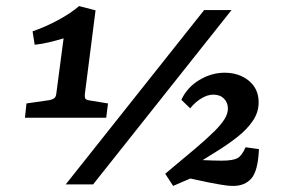

<svg xmlns="http://www.w3.org/2000/svg" viewBox="-20 -606 958 631"><path d="M259 -298Q258 -290 259.5 -284Q261 -278 274 -276L335 -266L329 -219H62L67 -266L143 -277Q153 -279 158.5 -283.5Q164 -288 165 -298L189 -480Q166 -473 141 -467Q116 -461 94 -459L87 -503Q128 -517 170 -539.5Q212 -562 240 -586L294 -572ZM196 0 651 -573H741L286 0ZM549 5 523 -35Q582 -84 621.5 -117.5Q661 -151 684.5 -174.5Q708 -198 718.5 -215.5Q729 -233 729 -249Q729 -269 716 -282Q703 -295 681 -295Q662 -295 641.5 -282.5Q621 -270 605 -250L576 -278Q595 -319 635 -343Q675 -367 718 -367Q766 -367 798 -340.5Q830 -314 830 -270Q830 -237 811 -209Q792 -181 761 -156.5Q730 -132 692 -108.5Q654 -85 616 -61L630 -30ZM747 5Q728 5 703.5 0.5Q679 -4 668 -6L564 -28L609 -81L668 -79Q670 -79 679.5 -78.5Q689 -78 708 -78Q745 -78 760 -86Q775 -94 787 -122L831 -116Q828 -45 806.5 -20Q785 5 747 5Z"/></svg>

Font: Rasa
Style: Bold Italic
Weight: 700
Italic angle: -7.10001°
Designer: Anna Giedrys (Yrsa+Rasa design), David Brezina (Yrsa art-direction, Rasa art-direction, design)
Foundry: Rosetta Type Foundry
Version: Version 2.004